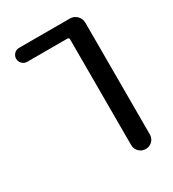

<svg xmlns="http://www.w3.org/2000/svg" viewBox="-179 -620 848 940"><g transform="rotate(-30 245.0 -150.5)"><path d="M77.1 -440.4Q60.5 -440.4 48.8 -452.1Q37.1 -463.9 37.1 -480Q37.1 -496.1 48.3 -507.8Q59.6 -519.5 77.1 -519.5H363.3Q386.7 -519.5 402.8 -502.9Q418.9 -486.3 418.9 -462.9V167Q418.9 189.5 403.8 204.6Q388.7 219.7 366.7 219.7Q344.7 219.7 329.1 204.6Q313.5 189.5 313.5 167V-430.7Q313.5 -439.5 304.7 -440.4Z"/></g></svg>

Font: Rounded Mgen+ 2p medium
Style: Regular
Weight: 500
Designer: [Source Han Sans]
Ryoko NISHIZUKA  (kana & ideographs); Paul D. Hunt (Latin, Greek & Cyrillic); Wenlong ZHANG  (bopomofo
Version: Version 1.059.20150602